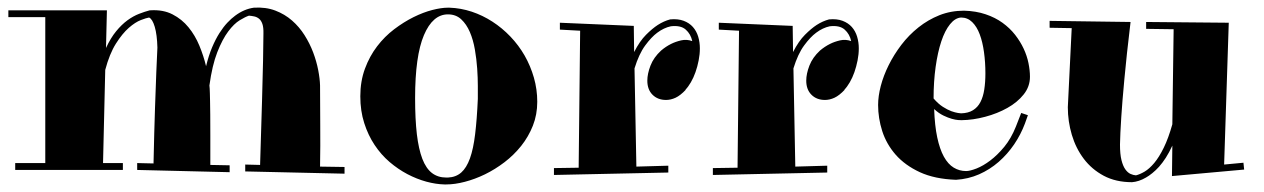

<svg xmlns="http://www.w3.org/2000/svg" viewBox="-20 -447 3324 505"><path d="M886.2 9.8 625 3.9V-14.2L664.1 -13.2Q667.5 -114.7 669.2 -181.9Q670.9 -249 671.9 -288.1Q672.9 -334 672.9 -358.9Q673.3 -374.5 670.2 -383.8Q667 -393.1 661.4 -397.7Q655.8 -402.3 648.7 -403.8Q641.6 -405.3 634.8 -405.8Q625.5 -402.8 610.6 -393.8Q595.7 -384.8 580.3 -364.3Q564.9 -343.8 551.5 -309.6Q538.1 -275.4 530.8 -222.2Q531.2 -218.8 531.5 -214.4Q531.7 -210 532 -201.9Q532.2 -193.8 532.5 -180.4Q532.7 -167 533 -145Q533.2 -123 533.2 -90.8Q533.2 -58.6 533.2 -13.2L584 -12.2V5.9L340.8 0V-18.1L383.8 -17.1Q385.7 -104 387.7 -162.8Q389.6 -221.7 391.1 -256.8Q393.1 -297.9 394 -321.8Q393.1 -356 387 -376.5Q380.9 -397 372.1 -400.9Q365.2 -399.9 350.6 -394.3Q335.9 -388.7 318.8 -373.8Q301.8 -358.9 284.9 -332.3Q268.1 -305.7 256.8 -263.2L251 -18.1H303.2V0H20V-18.1H99.1V-401.9H2V-419.9H261.2L258.8 -320.8Q271 -347.2 285.4 -364.7Q299.8 -382.3 315.2 -393.6Q330.6 -404.8 345.7 -410.6Q360.8 -416.5 374 -419.9H376Q409.2 -421.9 433.8 -409.2Q458.5 -396.5 475.8 -375.2Q493.2 -354 504.4 -326.9Q515.6 -299.8 522 -272.9Q528.8 -300.8 537.8 -322.3Q546.9 -343.8 557.1 -359.9Q567.4 -376 577.9 -387.2Q588.4 -398.4 598.6 -405.8Q622.1 -423.3 647.9 -426.8Q679.2 -428.7 704.1 -419.2Q729 -409.7 748 -393.1Q767.1 -376.5 781 -354.5Q794.9 -332.5 803.7 -309.1Q812.5 -285.6 816.9 -262.9Q821.3 -240.2 821.8 -222.2Q821.8 -168.9 822.3 -116.5Q822.8 -64 821.8 -8.8L886.2 -7.8Z M1393.1 -179.2Q1393.1 -145.5 1381.6 -116.5Q1370.1 -87.4 1350.8 -63.2Q1331.5 -39.1 1306.9 -20.3Q1282.2 -1.5 1255.6 11.5Q1229 24.4 1202.6 31.2Q1176.3 38.1 1153.8 38.1H1148.9Q1126.5 37.6 1101.3 30.8Q1076.2 23.9 1051.5 11Q1026.9 -2 1004.6 -21Q982.4 -40 965.3 -65.7Q948.2 -91.3 938 -123.3Q927.7 -155.3 927.7 -193.8Q927.7 -233.4 939.9 -266.4Q952.1 -299.3 971.9 -325.2Q991.7 -351.1 1016.8 -370.1Q1042 -389.2 1067.6 -401.9Q1093.3 -414.6 1116.9 -420.7Q1140.6 -426.8 1158.2 -426.8H1162.1Q1191.9 -425.8 1220.7 -416.3Q1249.5 -406.7 1275.1 -390.1Q1300.8 -373.5 1322.5 -350.8Q1344.2 -328.1 1359.9 -300.8Q1375.5 -273.4 1384.3 -242.7Q1393.1 -211.9 1393.1 -179.2ZM1236.8 -187Q1236.8 -199.2 1236.8 -220.7Q1236.8 -242.2 1235.1 -266.8Q1233.4 -291.5 1229 -316.9Q1224.6 -342.3 1215.8 -362.8Q1207 -383.3 1193.1 -396.2Q1179.2 -409.2 1158.2 -409.2Q1118.2 -409.2 1095 -354.5Q1071.8 -299.8 1071.8 -189Q1071.8 -133.8 1076.4 -94.2Q1081.1 -54.7 1090.8 -29.3Q1100.6 -3.9 1116.2 8.1Q1131.8 20 1153.8 20H1158.2Q1179.2 19 1193.1 6.8Q1207 -5.4 1216.1 -30.5Q1225.1 -55.7 1229.7 -94.2Q1234.4 -132.8 1236.8 -187Z M1647.9 -310.1Q1662.6 -338.9 1679.2 -355.5Q1695.8 -372.1 1710 -381.3Q1726.1 -391.6 1742.7 -396Q1763.2 -397.9 1778.1 -392.3Q1793 -386.7 1802.5 -376Q1812 -365.2 1816.4 -350.6Q1820.8 -335.9 1820.8 -319.8Q1820.8 -304.2 1817.6 -288.1Q1814.5 -272 1809.3 -257.3Q1804.2 -242.7 1797.1 -230.5Q1790 -218.3 1782.7 -210.9H1783.7Q1769.5 -195.8 1756.8 -189.9Q1744.1 -184.1 1731.9 -184.1Q1710 -184.1 1696.3 -197.8Q1682.6 -211.4 1682.6 -234.9Q1682.6 -252.9 1690.9 -274.4Q1699.2 -295.9 1718.8 -314Q1731.4 -324.7 1745.1 -331.5Q1756.8 -337.4 1771.5 -340.8Q1786.1 -344.2 1800.8 -338.9Q1796.9 -357.4 1783.7 -369.1Q1770.5 -380.9 1744.6 -377.9Q1726.1 -374 1708.5 -360.8Q1693.4 -349.6 1677 -327.4Q1660.6 -305.2 1648.9 -267.1L1653.8 -8.8L1737.8 -11.2V6.8L1437 13.2V-4.9L1502 -5.9L1505.9 -366.2L1452.6 -369.1V-387.2L1647 -378.9Z M2065.9 -310.1Q2080.6 -338.9 2097.2 -355.5Q2113.8 -372.1 2127.9 -381.3Q2144 -391.6 2160.6 -396Q2181.2 -397.9 2196 -392.3Q2210.9 -386.7 2220.5 -376Q2230 -365.2 2234.4 -350.6Q2238.8 -335.9 2238.8 -319.8Q2238.8 -304.2 2235.6 -288.1Q2232.4 -272 2227.3 -257.3Q2222.2 -242.7 2215.1 -230.5Q2208 -218.3 2200.7 -210.9H2201.7Q2187.5 -195.8 2174.8 -189.9Q2162.1 -184.1 2149.9 -184.1Q2127.9 -184.1 2114.3 -197.8Q2100.6 -211.4 2100.6 -234.9Q2100.6 -252.9 2108.9 -274.4Q2117.2 -295.9 2136.7 -314Q2149.4 -324.7 2163.1 -331.5Q2174.8 -337.4 2189.5 -340.8Q2204.1 -344.2 2218.8 -338.9Q2214.8 -357.4 2201.7 -369.1Q2188.5 -380.9 2162.6 -377.9Q2144 -374 2126.5 -360.8Q2111.3 -349.6 2095 -327.4Q2078.6 -305.2 2066.9 -267.1L2071.8 -8.8L2155.8 -11.2V6.8L1855 13.2V-4.9L1919.9 -5.9L1923.8 -366.2L1870.6 -369.1V-387.2L2064.9 -378.9Z M2689 -245.1Q2689 -219.2 2672.4 -198.5Q2655.8 -177.7 2629.6 -163.1Q2603.5 -148.4 2571.5 -139.9Q2539.6 -131.3 2508.8 -130.9Q2506.8 -130.9 2500 -131.3Q2493.2 -131.8 2483.4 -134.5Q2473.6 -137.2 2461.4 -143.1Q2449.2 -148.9 2437 -160.2Q2438.5 -116.7 2445.1 -85.7Q2451.7 -54.7 2462.6 -34.9Q2473.6 -15.1 2488.5 -6.1Q2503.4 2.9 2521 2.9Q2531.2 2.9 2548.6 -3.9Q2565.9 -10.7 2584.7 -24.9Q2603.5 -39.1 2621.6 -61Q2639.6 -83 2651.9 -113.8L2666 -149.9L2683.6 -144L2675.8 -122.1Q2665 -93.3 2647.5 -67.4Q2629.9 -41.5 2606.7 -21.2Q2583.5 -1 2555.2 11.5Q2526.9 23.9 2494.6 25.9Q2438.5 23.9 2399.4 5.9Q2360.4 -12.2 2335.9 -40Q2311.5 -67.9 2300.5 -102.1Q2289.6 -136.2 2289.6 -170.9Q2289.6 -193.8 2296.6 -220.9Q2303.7 -248 2317.4 -275.6Q2331.1 -303.2 2350.8 -329.1Q2370.6 -355 2395.8 -375Q2420.9 -395 2450.9 -407Q2481 -418.9 2515.6 -418.9Q2547.4 -418 2572.5 -409.4Q2597.7 -400.9 2616.9 -387Q2636.2 -373 2649.9 -355.5Q2663.6 -337.9 2672.4 -319.1Q2681.2 -300.3 2685.1 -281Q2689 -261.7 2689 -245.1ZM2507.8 -400.9Q2492.2 -399.9 2478.8 -383.3Q2465.3 -366.7 2455.8 -338.1Q2446.3 -309.6 2440.9 -271Q2435.5 -232.4 2435.5 -188Q2447.8 -173.8 2460 -166Q2472.2 -158.2 2482.4 -154.5Q2492.7 -150.9 2499.5 -149.9Q2506.3 -148.9 2507.8 -148.9Q2526.9 -149.4 2539.3 -157.2Q2551.8 -165 2558.8 -178.7Q2565.9 -192.4 2568.8 -211.4Q2571.8 -230.5 2571.8 -253.9Q2571.8 -283.2 2568.1 -309.8Q2564.5 -336.4 2556.9 -356.7Q2549.3 -377 2537.1 -388.9Q2524.9 -400.9 2507.8 -400.9Z M3211.9 -387.2 3199.7 -14.2 3250.5 -19 3252.4 -1 3062.5 16.1 3063.5 -64Q3055.2 -45.9 3046.4 -32.2Q3037.6 -18.6 3028.6 -8.5Q3019.5 1.5 3010.7 8.5Q3002 15.6 2994.1 20Q2975.6 30.8 2957.5 32.2Q2915 32.2 2883.3 15.4Q2851.6 -1.5 2830.6 -29.3Q2809.6 -57.1 2799.1 -92.5Q2788.6 -127.9 2788.6 -165L2798.8 -373L2740.7 -374V-392.1L2953.6 -389.2Q2942.9 -299.8 2937.3 -238.5Q2931.6 -177.2 2929.2 -139.2Q2926.3 -94.2 2925.8 -66.9Q2925.8 -41.5 2929.7 -25.9Q2933.6 -10.3 2939.9 -1.5Q2946.3 7.3 2953.6 10.5Q2960.9 13.7 2967.8 14.2Q2978 11.7 2990.5 4.4Q3002.9 -2.9 3015.9 -18.3Q3028.8 -33.7 3041 -58.6Q3053.2 -83.5 3063.5 -120.1L3066.9 -370.1L2994.6 -371.1V-389.2Z"/></svg>

Font: Purple Purse
Style: Regular
Weight: 400
Designer: Astigmatic (AOETI)
Foundry: Astigmatic (AOETI)
Version: Version 1.000